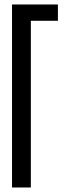

<svg xmlns="http://www.w3.org/2000/svg" viewBox="-20 -831 288 851"><path d="M33.3 0V-811.1H116.7V0ZM45.6 -738.9V-811.1H236.7V-738.9Z"/></svg>

Font: Le Murmure
Style: Regular
Weight: 600
Width: 2
Designer: Jeremy Landes, Alexander Slobzheninov (Cyrillic)
Foundry: Velvetyne Type Foundry
Version: Version 1.0